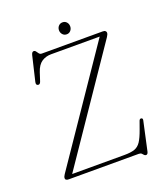

<svg xmlns="http://www.w3.org/2000/svg" viewBox="-151 -929 924 1055"><g transform="rotate(-20 311.0 -401.0)"><path d="M539.5 -662 103 -21H408Q446 -21 468 -28.5Q490 -36 504.8 -58Q519.5 -80 535 -124L551.5 -170Q555.5 -180 564 -178.5Q573.5 -177 571 -164.5L534 5Q530.5 20 521 20Q514 20 510 15Q506 10 500.8 5Q495.5 0 484 0H76Q56 0 56 -12.5Q56 -22.5 64.5 -34.5L503.5 -679H219Q188 -679 164 -663Q140 -647 127 -607L111.5 -559.5Q106 -542.5 94 -545.5Q81.5 -548 86 -566.5L120 -710Q124.5 -728 135 -728Q142.5 -728 147.2 -721Q152 -714 157.5 -707Q163 -700 173 -700H529Q539.5 -700 544.2 -695.5Q549 -691 549 -685.5Q549 -676 539.5 -662ZM338 -752.5Q323.5 -752.5 314.2 -763Q305 -773.5 305 -787.5Q305 -802 314.2 -812.2Q323.5 -822.5 338 -822.5Q352.5 -822.5 361.5 -812.2Q370.5 -802 370.5 -787.5Q370.5 -773.5 361.5 -763Q352.5 -752.5 338 -752.5Z"/></g></svg>

Font: Fraunces 9pt S000 Thin
Style: Regular
Weight: 100
Version: Version 1.000; ttfautohint (v1.8.3)